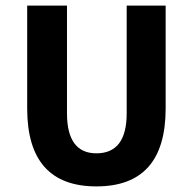

<svg xmlns="http://www.w3.org/2000/svg" viewBox="-20 -653 687 685"><path d="M77 -633H219V-249Q219 -106 324 -106Q432 -106 432 -249V-633H571V-266Q571 12 324 12Q77 12 77 -266Z"/></svg>

Font: Tajawal ExtraBold
Style: Regular
Weight: 800
Designer: Boutros Fonts
Foundry: Created by Boutros International 2017
Version: Version 1.700